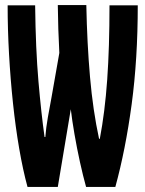

<svg xmlns="http://www.w3.org/2000/svg" viewBox="-20 -734 570 754"><path d="M88 0Q70 -66 55.5 -150Q41 -234 31 -328.5Q21 -423 15.5 -521Q10 -619 10 -713H118Q120 -541 131 -414.5Q142 -288 155 -196H158Q161 -234 168 -273.5Q175 -313 182 -350L213 -526Q208 -621 207 -714H319Q322 -563 333.5 -431.5Q345 -300 369 -189H372Q392 -294 401 -421Q410 -548 410 -713H521Q521 -502 497 -324Q473 -146 433 0H318Q306 -43 294 -97.5Q282 -152 272.5 -207Q263 -262 258 -305L207 0Z"/></svg>

Font: Noto Sans Mono Condensed
Style: Bold
Weight: 700
Width: 3
Designer: Monotype Design Team
Foundry: Monotype Imaging Inc.
Version: Version 2.014